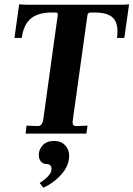

<svg xmlns="http://www.w3.org/2000/svg" viewBox="-20 -620 619 891"><path d="M157 -35Q166 -35 172 -42.5Q178 -50 180 -60L248 -550V-553Q248 -562 239 -562H221Q156 -562 122.5 -533.5Q89 -505 81 -444H47L69 -600Q87 -598 116 -598H532Q569 -598 579 -600L557 -444H523Q525 -455 525 -475Q525 -520 500 -541Q475 -562 419 -562H400Q389 -562 386 -551L317 -57V-52Q317 -35 333 -35L386 -37L381 0H99L103 -37ZM219 166Q220 141 195 141Q179 141 169.5 129Q160 117 160 99Q160 74 178.5 54Q197 34 231 34Q263 34 282 54Q301 74 301 102Q301 148 265.5 188.5Q230 229 181 251L164 229Q186 216 202.5 198.5Q219 181 219 166Z"/></svg>

Font: Unna
Style: Bold Italic
Weight: 700
Italic angle: -8.05°
Designer: Jorge de Buen Unna
Foundry: Omnibus-Type
Version: Version 2.008